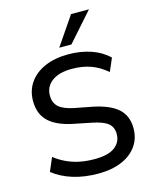

<svg xmlns="http://www.w3.org/2000/svg" viewBox="-136 -1028 906 1128"><g transform="rotate(-15 316.5 -464.5)"><path d="M321 9Q236 9 167 -12.5Q98 -34 47 -74L82 -156Q116 -130 152.5 -113Q189 -96 230.5 -87.5Q272 -79 321 -79Q405 -79 444.5 -109Q484 -139 484 -188Q484 -230 456.5 -253Q429 -276 360 -290L251 -312Q154 -332 106.5 -377.5Q59 -423 59 -502Q59 -566 93 -614Q127 -662 187.5 -688Q248 -714 329 -714Q404 -714 467 -692.5Q530 -671 573 -629L539 -550Q494 -589 443 -607.5Q392 -626 327 -626Q250 -626 206.5 -594Q163 -562 163 -507Q163 -463 190.5 -438Q218 -413 282 -400L391 -379Q492 -358 540 -314.5Q588 -271 588 -195Q588 -134 555.5 -88Q523 -42 463 -16.5Q403 9 321 9ZM289 -765 407 -938H516L363 -765Z"/></g></svg>

Font: Mulish ExtraLight SemiBold
Style: Regular
Weight: 600
Version: Version 3.603